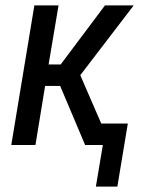

<svg xmlns="http://www.w3.org/2000/svg" viewBox="-20 -540 540 715"><path d="M337 155 363 0H297L204 -220H148L112 0H22L108 -520H198L161 -300H206L371 -520H478L279 -260L357 -80H456L417 155Z"/></svg>

Font: Iosevka Medium Oblique
Style: Regular
Weight: 500
Italic angle: -9°
Monospace: yes
Designer: Belleve Invis
Foundry: Belleve Invis
Version: Version 32.5.0; ttfautohint (v1.8.4)